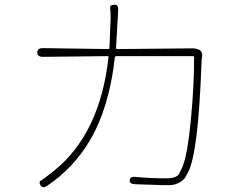

<svg xmlns="http://www.w3.org/2000/svg" viewBox="-20 -789 1040 814"><path d="M181 -2Q161 12 152 -3Q143 -18 153.5 -23.5Q164 -29 209 -65Q404 -222 440 -546Q441 -551 436 -551L162 -548Q138 -548 138 -566Q138 -585 162 -585L439 -581Q444 -581 444 -586L448 -685Q449 -697 449 -709Q449 -742 447 -755Q445 -768 464 -769Q483 -770 481 -745L472 -586Q472 -581 477 -581L796 -584Q812 -584 826 -577Q839 -570 837 -549L835 -537Q834 -525 834 -513Q820 -141 778 -60Q772 -49 766 -38Q758 -24 738.5 -14Q719 -4 698 -4Q686 -4 674 -4L553 -8Q528 -9 530 -25Q531 -42 555 -39Q614 -33 684 -33Q729 -33 739 -52Q744 -63 750 -74Q775 -122 791 -301Q803 -431 803 -546Q803 -551 798 -551H474Q468 -551 467 -546Q443 -331 360 -192Q291 -76 181 -2Z"/></svg>

Font: Resource Han Rounded JP ExtraLight
Style: Regular
Weight: 250
Designer: Cyano Hao (round all glyphs); Ryoko NISHIZUKA 西塚涼子 (kana, bopomofo & ideographs); Paul D. Hunt (Latin, Greek & Cyrillic)
Foundry: Cyano Hao
Version: 0.990